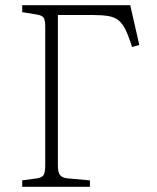

<svg xmlns="http://www.w3.org/2000/svg" viewBox="-20 -723 608 743"><path d="M66 0V-25L124 -33Q143 -36 149 -46Q155 -56 155 -84V-620Q155 -646 148.5 -655Q142 -664 121 -667L66 -676V-703H484L519 -549L491 -541Q478 -583 466 -607.5Q454 -632 438.5 -644.5Q423 -657 398.5 -661Q374 -665 335 -665H204V-81Q204 -57 212 -46Q220 -35 240 -33L328 -25V0Z"/></svg>

Font: Literata 18pt ExtraLight
Style: Regular
Weight: 250
Designer: Latin by Veronika Burian and Jose Scaglione. Greek by Irene Vlachou. Cyrillic by Vera Evstafieva.
Foundry: TypeTogether
Version: Version 3.103;gftools[0.9.29]